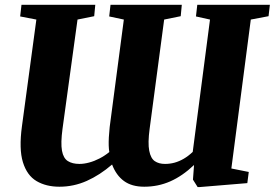

<svg xmlns="http://www.w3.org/2000/svg" viewBox="-20 -763 1144 800"><path d="M227.5 15Q172 15 132.2 -8.5Q92.5 -32 75.5 -87Q58.5 -142 71.5 -237.5L131.5 -681.5L64 -694.5L69.5 -743H377L372.5 -695.5L303 -681.5L240.5 -226.5Q232.5 -167 238.2 -135.2Q244 -103.5 262.8 -91.8Q281.5 -80 311 -80Q330 -80 351.5 -85.8Q373 -91.5 394.8 -102.8Q416.5 -114 435.5 -129.5Q433.5 -141 433 -156.2Q432.5 -171.5 433.5 -190.8Q434.5 -210 437 -233.5L496 -681.5L435 -694.5L440.5 -743H737.5L733 -695.5L664 -681.5L603.5 -226.5Q595.5 -167 601.8 -135Q608 -103 625 -91.5Q642 -80 667.5 -80Q688 -80 707.2 -85.2Q726.5 -90.5 745.5 -101.5Q764.5 -112.5 783 -130L855 -681.5L796.5 -694.5L802 -743H1104.5L1099 -695.5L1025 -681.5L944 -61L1016.5 -46.5L1010.5 0L811.5 16.5H803.5L784 -14.5L788.5 -75.5Q740 -29.5 689.2 -7.2Q638.5 15 581 15Q529 15 496.5 -8.8Q464 -32.5 447 -77.5Q396 -33.5 341.5 -9.2Q287 15 227.5 15Z"/></svg>

Font: Merriweather 36pt Black
Style: Italic
Weight: 900
Italic angle: -7.8°
Version: Version 2.101